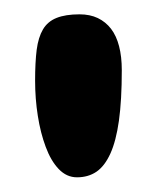

<svg xmlns="http://www.w3.org/2000/svg" viewBox="-20 -659 222 268"><path d="M87.5 -411.5Q73 -411.5 62 -423Q51 -434.5 43.8 -454Q36.5 -473.5 32.8 -497.2Q29 -521 29 -546.5Q29 -572 31.2 -589.5Q33.5 -607 40 -618Q46.5 -629 59 -634Q71.5 -639 91 -639Q105.5 -639 116.5 -633.8Q127.5 -628.5 135 -618.8Q142.5 -609 146.2 -594.5Q150 -580 150 -561Q150 -519 146 -490.5Q142 -462 134 -444.5Q126 -427 114.5 -419.2Q103 -411.5 87.5 -411.5Z"/></svg>

Font: Gluten SemiBold
Style: Regular
Weight: 600
Designer: Tyler Finck
Foundry: Etcetera Type Company
Version: Version 1.300